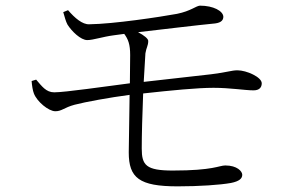

<svg xmlns="http://www.w3.org/2000/svg" viewBox="-20 -689 1040 680"><path d="M92 -402C93 -387 96 -368 100 -358C111 -329 152 -295 176 -295C199 -295 207 -308 244 -318C282 -328 370 -344 439 -353L436 -149C436 -59 473 -29 609 -29C686 -29 759 -34 798 -41C828 -47 838 -57 838 -70C838 -82 820 -103 778 -103C756 -103 736 -85 592 -85C497 -85 482 -104 482 -163C482 -209 484 -286 487 -358C587 -369 679 -378 736 -378C796 -378 847 -369 878 -369C899 -369 907 -380 907 -394C907 -416 853 -440 821 -440C800 -440 785 -433 728 -426L489 -399L495 -500C498 -520 505 -527 505 -544C505 -552 490 -564 469 -575C556 -585 679 -600 742 -606C765 -609 771 -619 771 -630C770 -650 736 -669 688 -669C674 -668 656 -650 607 -640C547 -629 382 -604 296 -603C272 -602 245 -625 221 -653L204 -646C209 -629 213 -613 219 -602C234 -578 266 -547 289 -547C310 -547 344 -559 383 -564L420 -569C434 -550 441 -532 441 -494L440 -394C354 -383 210 -362 172 -362C143 -362 128 -384 108 -407Z"/></svg>

Font: Noto Serif CJK TC Light
Style: Regular
Weight: 300
Designer: Ryoko NISHIZUKA 西塚涼子 (kana & ideographs); Frank Grießhammer (Latin, Greek & Cyrillic); Wenlong ZHANG 张文龙 (bopomofo); San
Foundry: Adobe
Version: Version 2.001;hotconv 1.1.0;makeotfexe 2.6.0